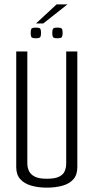

<svg xmlns="http://www.w3.org/2000/svg" viewBox="-20 -856 429 881"><path d="M194.4 5Q155.9 5 124.1 -4Q92.3 -13 73.4 -33.5Q54.5 -54 54.5 -89V-620H105.4V-106.2Q105.4 -87.9 112.8 -71.8Q120.2 -55.6 139.3 -45.7Q158.4 -35.8 194.4 -35.8Q232.9 -35.8 252 -45.7Q271.2 -55.6 277.5 -71.9Q283.8 -88.2 283.8 -106.2V-620H334.8V-89Q334.8 -54 316.8 -33.5Q298.8 -13 267 -4Q235.2 5 194.4 5ZM242.5 -680.4Q225.8 -680.4 222.8 -686.5Q219.9 -692.6 219.9 -704.5Q219.9 -717.8 222.8 -723.5Q225.8 -729.3 242.5 -729.3Q261.3 -729.3 264.3 -723.5Q267.4 -717.8 267.4 -704.5Q267.4 -692.6 264.2 -686.5Q261.1 -680.4 242.5 -680.4ZM144.2 -680.4Q126.7 -680.4 123.8 -686.5Q120.8 -692.6 120.8 -704.5Q120.8 -717.8 123.8 -723.5Q126.7 -729.3 144.2 -729.3Q162.2 -729.3 165.3 -723.5Q168.3 -717.8 168.3 -704.5Q168.3 -692.6 165.2 -686.5Q162 -680.4 144.2 -680.4ZM145.2 -748.4 239.5 -835.7H289.3L178.5 -748.4Z"/></svg>

Font: Smooch Sans Thin
Style: Regular
Weight: 100
Designer: Robert E. Leuschke
Foundry: Robert E. Leuschke
Version: Version 1.010